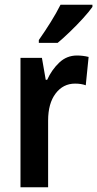

<svg xmlns="http://www.w3.org/2000/svg" viewBox="-20 -786 408 806"><path d="M303 -553Q328 -553 352 -547L340 -428Q321 -435 295 -435Q245 -435 213.5 -393.5Q182 -352 182 -280V0H66V-543H156L172 -451H178Q197 -493 228.5 -523Q260 -553 303 -553ZM368 -757Q354 -737 328.5 -709Q303 -681 274 -653Q245 -625 222 -606H143V-618Q169 -655 193 -693.5Q217 -732 234 -766H368Z"/></svg>

Font: Noto Sans Myanmar Condensed SemiBold
Style: Regular
Weight: 600
Width: 3
Designer: Monotype Design Team
Foundry: Monotype Imaging Inc.
Version: Version 2.107; ttfautohint (v1.8.4.7-5d5b)